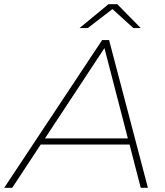

<svg xmlns="http://www.w3.org/2000/svg" viewBox="-65 -890 781 910"><path d="M-45 0 419 -700H452L636 0H602L549 -205H128L-7 0ZM541 -234 430 -662 148 -234ZM312 -757 449 -870H491L602 -757H567L468 -847L351 -757Z"/></svg>

Font: Montserrat Thin ExtraLight
Style: Italic
Weight: 250
Italic angle: -11.3°
Version: Version 9.000